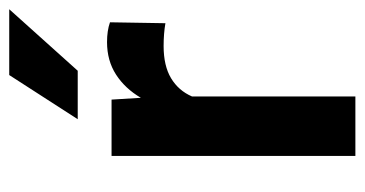

<svg xmlns="http://www.w3.org/2000/svg" viewBox="-207 -583 790 416"><g transform="rotate(-90 188.0 -375.0)"><path d="M347.7 -531.7 345.7 -411.6Q323.2 -415.5 296.4 -415.5Q253.4 -415.5 226.6 -399.4Q199.7 -383.3 187 -354V0H58.1V-528.3H180.2L184.1 -464.8Q204.1 -499 234.4 -518.6Q264.6 -538.1 304.7 -538.1Q329.6 -538.1 347.7 -531.7ZM137.7 -601.6 233.4 -750H376L242.7 -601.6Z"/></g></svg>

Font: Vazirmatn RD UI FD SemiBold
Style: Regular
Weight: 600
Designer: Saber Rastikerdar
Foundry: Saber Rastikerdar
Version: Version 33.003